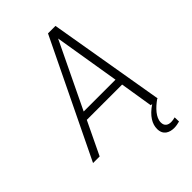

<svg xmlns="http://www.w3.org/2000/svg" viewBox="-257 -801 1088 1088"><g transform="rotate(-45 286.5 -257.5)"><path d="M516 144C505 147 494 149 484 149C459 149 440 138 440 109C440 69 478 30 520 0H524L405 -700H345L6 0H59L154 -198H437L469 0H480C421 40 399 81 399 120C399 169 435 185 472 185C487 185 503 182 517 178ZM175 -244 365 -639 430 -244Z"/></g></svg>

Font: Arthouse Owned Light
Style: Italic
Weight: 300
Italic angle: -10°
Designer: Jeremy Tribby
Foundry: Tribby Type
Version: Version 1.000;PS 001.000;hotconv 1.0.88;makeotf.lib2.5.64775